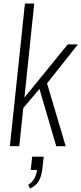

<svg xmlns="http://www.w3.org/2000/svg" viewBox="-20 -830 462 1090"><path d="M150.9 240.2 140.1 219.2Q183.1 192.9 189.9 134.8H154.8L162.6 59.6H228L221.2 122.1Q215.8 170.4 200.4 197.3Q185.1 224.1 150.9 240.2ZM36.1 -0.5 121.6 -810.1H174.3L118.7 -276.4L364.7 -578.1H422.4L247.1 -356.9L353 0H299.3L204.1 -325.2L112.3 -216.8L89.4 -0.5Z"/></svg>

Font: Oswald
Style: Extra-Light
Weight: 200
Designer: Vernon Adams
Foundry: Vernon Adams
Version: 3.0; ttfautohint (v0.94.23-7a4d-dirty) -l 8 -r 50 -G 200 -x 